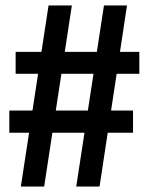

<svg xmlns="http://www.w3.org/2000/svg" viewBox="-20 -680 542 700"><path d="M258 0 359 -660H443L343 0ZM14 -196V-277H465V-196ZM56 0 157 -660H242L141 0ZM37 -411V-491H488V-411Z"/></svg>

Font: Bricolage Grotesque 24pt Condensed Medium
Style: Regular
Weight: 500
Width: 3
Designer: Mathieu Triay
Foundry: Atelier Triay
Version: Version 1.001;gftools[0.9.33.dev8+g029e19f]